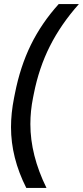

<svg xmlns="http://www.w3.org/2000/svg" viewBox="-20 -720 407 942"><path d="M34 -96Q34 -165 49 -240L53 -260Q79 -393 131.5 -500Q184 -607 268 -700H367Q279 -601 225 -494Q171 -387 146 -260L142 -240Q129 -176 129 -111Q129 41 208 202H109Q34 54 34 -96Z"/></svg>

Font: Bai Jamjuree Medium
Style: Italic
Weight: 500
Italic angle: -10°
Version: Version 1.000; ttfautohint (v1.6)